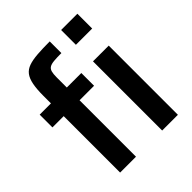

<svg xmlns="http://www.w3.org/2000/svg" viewBox="-204 -872 1001 1001"><g transform="rotate(-45 296.0 -371.5)"><path d="M103 0V-416H20V-510H103V-565Q103 -615 109.5 -648Q116 -681 130.5 -700Q145 -719 170.5 -728Q196 -737 235 -740Q274 -743 327 -743V-657Q293 -657 271.5 -655Q250 -653 239 -646Q228 -639 224 -624.5Q220 -610 220 -585V-510H327V-416H220V0ZM413 0V-510H529V0ZM411 -634V-743H531V-634Z"/></g></svg>

Font: Saira SemiCondensed SemiBold
Style: Regular
Weight: 600
Width: 4
Designer: Hector Gatti with collaboration of the Omnibus-Type team
Foundry: Omnibus-Type
Version: Version 1.101